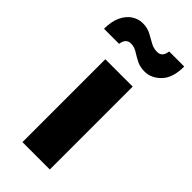

<svg xmlns="http://www.w3.org/2000/svg" viewBox="-273 -770 819 819"><g transform="rotate(45 136.0 -361.0)"><path d="M54 -500H219V0H54ZM209 -581Q181 -581 160 -592Q139 -603 121.5 -614Q104 -625 84 -625Q54 -625 49 -588H-42Q-42 -633 -27.5 -663Q-13 -693 10 -707.5Q33 -722 58 -722Q86 -722 107 -711Q128 -700 147 -689Q166 -678 187 -678Q204 -678 212.5 -688Q221 -698 223 -716H314Q314 -648 282 -614.5Q250 -581 209 -581Z"/></g></svg>

Font: Moderustic
Style: Bold
Weight: 700
Designer: Tural Alisoy
Foundry: TAFT Foundry
Version: Version 2.120